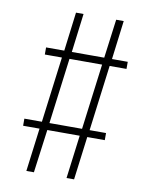

<svg xmlns="http://www.w3.org/2000/svg" viewBox="-83 -791 666 852"><g transform="rotate(10 250.0 -365.0)"><path d="M95 0 120 -195H46V-227H125L163 -523H86V-555H168L190 -730H224L202 -555H348L371 -730H405L383 -555H454V-523H378L340 -227H414V-195H335L310 0H276L301 -195H155L129 0ZM157 -212 144 -227H321L304 -212L346 -538L359 -523H182L199 -538Z"/></g></svg>

Font: M PLUS Code Latin ExtraLight
Style: Regular
Weight: 250
Designer: Coji Morishita
Foundry: UNDERFOREST DESIGN
Version: Version 1.002; ttfautohint (v1.8.3)